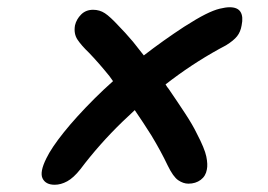

<svg xmlns="http://www.w3.org/2000/svg" viewBox="-20 -581 740 530"><path d="M131 -71Q106 -71 97.5 -88.5Q89 -106 108 -144Q122 -173 156 -215.5Q190 -258 241 -309Q265 -333 292 -357Q287 -364 282 -371Q252 -408 226 -435Q205 -455 194 -471.5Q183 -488 187 -511Q191 -528 204 -541Q217 -554 237 -554Q255 -554 269.5 -544.5Q284 -535 308 -509Q324 -493 347 -466Q361 -448 377 -428Q430 -469 488 -507Q524 -530 547 -541.5Q570 -553 586.5 -557Q603 -561 614 -561Q636 -561 644 -548Q652 -535 647 -511Q644 -493 634.5 -481Q625 -469 604 -456Q526 -415 454 -361Q445 -354 437 -348Q441 -341 446 -335Q470 -300 491 -268Q512 -236 523 -213Q545 -171 549.5 -149Q554 -127 551 -113Q548 -95 534 -84.5Q520 -74 500 -74Q486 -74 472 -83.5Q458 -93 443 -124Q424 -164 398 -207Q376 -242 352 -277Q335 -261 318 -245Q254 -183 202 -114Q183 -90 165.5 -80.5Q148 -71 131 -71Z"/></svg>

Font: Shantell Sans Light Medium
Style: Italic
Weight: 500
Italic angle: -11°
Version: Version 1.011;[c5ecc13dd]